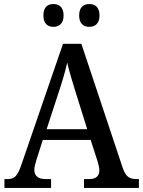

<svg xmlns="http://www.w3.org/2000/svg" viewBox="-20 -931 708 951"><path d="M423 -798C449 -798 473 -813 473 -854C473 -897 449 -911 423 -911C395 -911 372 -897 372 -854C372 -813 395 -798 423 -798ZM245 -798C271 -798 295 -813 295 -854C295 -897 271 -911 245 -911C217 -911 195 -897 195 -854C195 -813 217 -798 245 -798ZM2 0H233V-44H206C169 -44 150 -60 150 -90C150 -104 156 -125 161 -141L192 -238H429L463 -133C468 -117 472 -100 472 -87C472 -58 454 -44 421 -44H396V0H668V-44H656C621 -44 603 -56 588 -99L383 -714H292L88 -121C67 -58 52 -44 17 -44H2ZM211 -291 272 -478C290 -532 303 -577 313 -621C323 -576 339 -525 356 -470L412 -291Z"/></svg>

Font: Noto Serif Tamil SemiCondensed Medium
Style: Regular
Weight: 500
Width: 4
Designer: Indian Type Foundry, Tom Grace, and the Monotype Design Team
Foundry: Monotype Imaging Inc.
Version: Version 2.004